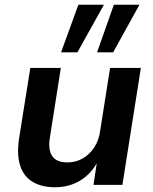

<svg xmlns="http://www.w3.org/2000/svg" viewBox="-20 -781 648 811"><path d="M212 10Q157 10 118.5 -12.5Q80 -35 65 -82Q50 -129 61 -199L108 -494H237L191 -202Q185 -168 191 -143.5Q197 -119 215.5 -107Q234 -95 264 -95Q301 -95 330 -112Q359 -129 378.5 -159Q398 -189 403 -228L445 -494H575L497 0H375L390 -101H394Q366 -47 319 -18.5Q272 10 212 10ZM390 -560 461 -761H569L458 -560ZM238 -560 311 -761H419L307 -560Z"/></svg>

Font: Nunito Sans 10pt
Style: Bold Italic
Weight: 700
Italic angle: -9°
Designer: Vernon Adams
Foundry: Vernon Adams
Version: Version 3.101;gftools[0.9.27]